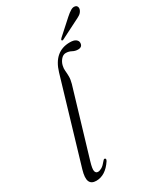

<svg xmlns="http://www.w3.org/2000/svg" viewBox="-218 -961 895 1052"><g transform="rotate(-30 229.0 -435.5)"><path d="M319.5 -722Q345 -722 356.8 -713Q368.5 -704 368.5 -692Q368.5 -665 339.5 -665Q322 -665 305.8 -673.8Q289.5 -682.5 271 -682.5Q254 -682.5 240.5 -666.8Q227 -651 222.5 -631Q218.5 -615 220.2 -598.8Q222 -582.5 222.2 -563.2Q222.5 -544 215.5 -519L91 -101Q78.5 -59 82.2 -44.5Q86 -30 99.5 -30Q110.5 -30 124 -37.8Q137.5 -45.5 156 -68.5Q162.5 -76.5 167.5 -74Q176.5 -71 168.5 -57Q125.5 8 67 8Q36 8 26.5 -14Q17 -36 31 -84L186.5 -609Q220 -722 319.5 -722ZM383 -847.5Q401.5 -864 415.8 -872.5Q430 -881 442 -878.5Q453.5 -876.5 456.8 -866.5Q460 -856.5 455 -846Q449 -832.5 436.2 -824.2Q423.5 -816 406 -808L297.5 -753Q289 -749 286.5 -754Q284.5 -758.5 292.5 -766Z"/></g></svg>

Font: Fraunces 144pt S050 Light
Style: Italic
Weight: 300
Italic angle: -16°
Version: Version 1.000; ttfautohint (v1.8.3)